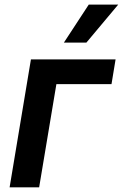

<svg xmlns="http://www.w3.org/2000/svg" viewBox="-20 -799 524 819"><path d="M473 -545.5H111.9L21 0H147L220.5 -440H455.6ZM252.5 -617.2H348.4L484.4 -779.5H358.7Z"/></svg>

Font: Margiela Sans Semi Bold
Style: Italic
Weight: 600
Italic angle: -9.39999°
Designer: Stefan Endress, Andreas Faust
Version: Version 1.100;FEAKit 1.0